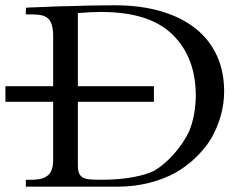

<svg xmlns="http://www.w3.org/2000/svg" viewBox="-80 -701 920 721"><path d="M498 -318.8H212.4V-81.5Q212.4 -62.5 216.6 -51.5Q220.7 -40.5 230.7 -34.7Q240.7 -28.8 257.1 -27.3Q273.4 -25.9 298.3 -25.9Q365.2 -25.9 416.5 -35.2Q467.8 -44.4 500 -60.1H499.5Q518.6 -71.3 537.1 -87.2Q555.7 -103 572.5 -122.1Q589.4 -141.1 603.8 -162.1Q618.2 -183.1 628.9 -205.1Q641.6 -234.4 648.2 -269.3Q654.8 -304.2 655.3 -340.8Q655.3 -412.6 633.8 -470Q612.3 -527.3 569.3 -569.8Q525.4 -613.3 458 -634.8Q390.6 -656.2 296.4 -656.2Q263.7 -656.2 212.4 -651.9V-377.4H498ZM761.7 -358.4Q761.7 -311 748.8 -265.6Q735.8 -220.2 712.9 -180.7Q690.9 -144.5 656.5 -110.8Q622.1 -77.1 580.1 -53.2Q538.1 -29.3 481.2 -14.6Q424.3 0 361.8 0H17.1V-25.9H36.6Q61 -25.9 76.9 -30.5Q92.8 -35.2 102.3 -44.7Q111.8 -54.2 115.7 -68.4Q119.6 -82.5 119.6 -101.1V-318.8H-59.6V-377.4H119.6V-562Q119.6 -588.4 115.2 -605Q110.8 -621.6 101.3 -630.9Q91.8 -640.1 76.7 -643.6Q61.5 -647 40.5 -647H17.1V-671.9Q20.5 -672.4 31.2 -672.9Q42 -673.3 57.1 -673.8Q72.3 -674.3 89.6 -675Q106.9 -675.8 122.8 -676.5Q138.7 -677.2 151.6 -677.5Q164.6 -677.7 170.4 -677.7Q211.4 -679.2 258.1 -680.2Q304.7 -681.2 350.1 -681.2Q448.7 -681.2 525.4 -658.4Q602.1 -635.7 654.5 -593.8Q707 -551.8 734.4 -492.2Q761.7 -432.6 761.7 -358.4Z"/></svg>

Font: HM XNiloofar
Style: Regular
Weight: 400
Designer: Hossein Movahhedian
Version: Version 2.8, 2015